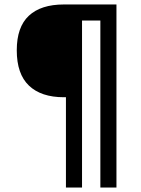

<svg xmlns="http://www.w3.org/2000/svg" viewBox="-20 -694 631 859"><path d="M275 -259H266Q164 -259 109.5 -311Q55 -363 55 -469Q55 -573 109 -623.5Q163 -674 266 -674H501V145H429V-602H347V145H275Z"/></svg>

Font: Suez One
Style: Regular
Weight: 400
Version: Version 1.000